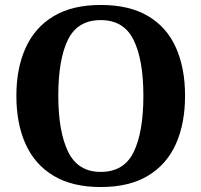

<svg xmlns="http://www.w3.org/2000/svg" viewBox="-20 -744 812 774"><path d="M386 10Q272 10 196.5 -35Q121 -80 83.5 -162.5Q46 -245 46 -358Q46 -469 83.5 -551.5Q121 -634 196.5 -679Q272 -724 386 -724Q501 -724 576.5 -679.5Q652 -635 689 -552.5Q726 -470 726 -358Q726 -246 689 -163.5Q652 -81 576.5 -35.5Q501 10 386 10ZM386 -51Q480 -51 519 -131.5Q558 -212 558 -358Q558 -503 518.5 -583Q479 -663 386 -663Q293 -663 254 -584Q215 -505 215 -358Q215 -214 254.5 -132.5Q294 -51 386 -51Z"/></svg>

Font: Noto Serif
Style: Bold
Weight: 700
Designer: Monotype Design Team
Foundry: Monotype Imaging Inc.
Version: Version 2.014